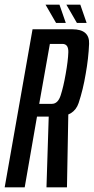

<svg xmlns="http://www.w3.org/2000/svg" viewBox="-51 -800 401 820"><path d="M-31 0H54.5L107 -302H190.5Q265.5 -302 284.8 -360Q304 -418 315 -484.5Q327 -551 329.5 -613Q332 -675 257.5 -675H88ZM147.5 0H235L241 -326.5L157.5 -315.5ZM116.5 -356.5 162 -612.5H215.5Q242 -612.5 240.8 -576.2Q239.5 -540 229.5 -484Q220 -429.5 208.2 -393Q196.5 -356.5 170.5 -356.5ZM277.5 -702H319L292 -780H232.5ZM188.5 -702H230L203 -780H143.5Z"/></svg>

Font: Anybody ExtraCondensed
Style: Italic
Weight: 400
Width: 2
Italic angle: -10°
Version: Version 1.113;gftools[0.9.25]